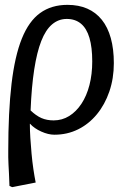

<svg xmlns="http://www.w3.org/2000/svg" viewBox="-20 -541 536 791"><path d="M30 230 19 225Q18 196 17 174.5Q16 153 15 136.5Q14 120 14 107Q14 94 14 82Q14 -81 27.5 -195.5Q41 -310 70 -382Q99 -454 145.5 -487.5Q192 -521 258 -521Q304 -521 339.5 -505.5Q375 -490 399.5 -459.5Q424 -429 436.5 -384Q449 -339 449 -281Q449 -218 430.5 -164Q412 -110 379 -70Q346 -30 301.5 -8Q257 14 204 14Q179 14 150 1Q121 -12 104 -31H103Q103 -4 105 27.5Q107 59 110 92Q113 125 117.5 155.5Q122 186 127 211ZM201 -45Q236 -45 265 -63Q294 -81 315.5 -113.5Q337 -146 348.5 -190.5Q360 -235 360 -288Q360 -346 348.5 -385Q337 -424 313.5 -443.5Q290 -463 255 -463Q221 -463 194.5 -440.5Q168 -418 150 -372Q132 -326 121 -255Q110 -184 106 -86Q129 -64 151 -54.5Q173 -45 201 -45Z"/></svg>

Font: Literata
Style: Italic
Weight: 400
Italic angle: -2°
Designer: Latin by Veronika Burian and Jose Scaglione. Greek by Irene Vlachou. Cyrillic by Vera Evstafieva
Foundry: TypeTogether
Version: Version 3.103;gftools[0.9.29]